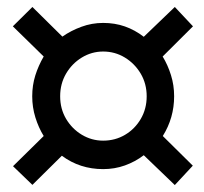

<svg xmlns="http://www.w3.org/2000/svg" viewBox="-20 -639 581 547"><path d="M478 -111.8 389.6 -196.8Q365.2 -178.2 335.9 -167.7Q306.6 -157.2 273.9 -157.2Q207.5 -157.2 156.2 -195.3L72.3 -112.3L17.1 -165.5L104.5 -251.5Q89.8 -275.4 80.8 -304.4Q71.8 -333.5 71.8 -364.7Q71.8 -396 80.6 -424.1Q89.4 -452.1 104.5 -478L16.6 -564L72.3 -619.1L157.7 -534.7Q182.1 -551.8 211.9 -562.7Q241.7 -573.7 273.9 -573.7Q307.1 -573.7 335.7 -563.7Q364.3 -553.7 389.6 -534.2L478 -619.1L529.8 -564L443.4 -478Q458 -454.1 467 -425.3Q476.1 -396.5 476.1 -364.7Q476.1 -303.2 443.8 -251.5L529.3 -167ZM273.9 -238.3Q308.1 -238.3 336.2 -254.9Q364.3 -271.5 381.1 -300.3Q397.9 -329.1 397.9 -364.7Q397.9 -400.4 380.9 -429.2Q363.8 -458 335.7 -475.1Q307.6 -492.2 273.9 -492.2Q241.2 -492.2 213.1 -475.1Q185.1 -458 168.2 -429.2Q151.4 -400.4 151.4 -364.7Q151.4 -329.1 168.2 -300.5Q185.1 -272 213.1 -255.1Q241.2 -238.3 273.9 -238.3Z"/></svg>

Font: Comme ExtraBold
Style: Regular
Weight: 800
Version: Version 1.000;gftools[0.9.27]